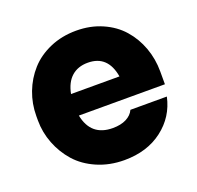

<svg xmlns="http://www.w3.org/2000/svg" viewBox="-108 -687 844 822"><g transform="rotate(-20 314.0 -276.0)"><path d="M325.2 20Q257.8 20 201.7 -4.4Q145.5 -28.8 109.6 -69.3Q73.7 -109.9 54 -160.9Q34.2 -211.9 34.2 -266.1V-286.1Q34.2 -342.3 53.7 -393.6Q73.2 -444.8 108.9 -484.6Q144.5 -524.4 199 -548.1Q253.4 -571.8 318.8 -571.8Q383.3 -571.8 436.8 -548.3Q490.2 -524.9 525.1 -485.1Q560.1 -445.3 579.1 -393.6Q598.1 -341.8 598.1 -284.2V-226.1H206.1Q225.6 -126 325.2 -126Q361.8 -126 386.7 -138.7Q411.6 -151.4 421.9 -173.8H587.9Q569.3 -87.4 499 -33.7Q428.7 20 325.2 20ZM318.8 -425.8Q273.4 -425.8 244.6 -400.1Q215.8 -374.5 206.1 -324.2H426.8Q409.7 -425.8 318.8 -425.8Z"/></g></svg>

Font: Sora ExtraBold
Style: Regular
Weight: 800
Designer: Jonathan Barnbrook, Julián Moncada
Foundry: Barnbrook Fonts
Version: Version 2.000